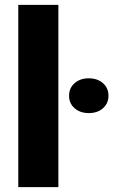

<svg xmlns="http://www.w3.org/2000/svg" viewBox="-20 -770 466 790"><path d="M220.2 -750V0H55.2V-750ZM264.2 -376Q264.2 -407.7 286.9 -427.7Q309.6 -447.8 345.2 -447.8Q381.3 -447.8 403.8 -427.7Q426.3 -407.7 426.3 -376Q426.3 -344.7 403.8 -324.7Q381.3 -304.7 345.2 -304.7Q309.6 -304.7 286.9 -324.7Q264.2 -344.7 264.2 -376Z"/></svg>

Font: Vazirmatn FD Black
Style: Regular
Weight: 900
Designer: Saber Rastikerdar
Foundry: Saber Rastikerdar
Version: Version 33.003